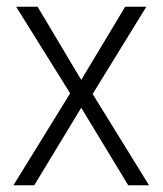

<svg xmlns="http://www.w3.org/2000/svg" viewBox="-20 -603 485 572"><path d="M189 -325 20 -51H82L222 -282L362 -51H424L256 -323L416 -583H353L222 -365L92 -583H28Z"/></svg>

Font: Noto Sans Tamil UI SemiCondensed Light
Style: Regular
Weight: 300
Width: 4
Designer: Jelle Bosma - Monotype Design Team
Foundry: Monotype Imaging Inc.
Version: Version 2.004